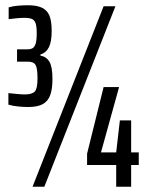

<svg xmlns="http://www.w3.org/2000/svg" viewBox="-20 -712 562 732"><path d="M87 -304Q71 -304 50 -306Q29 -308 12 -313V-357Q30 -355 47 -353.5Q64 -352 75 -352Q102 -352 112.5 -363Q123 -374 123 -413Q123 -452 115.5 -464.5Q108 -477 86 -477H45V-524H86Q97 -524 104.5 -528.5Q112 -533 116 -546Q120 -559 120 -585Q120 -612 115.5 -624Q111 -636 101 -640Q91 -644 72 -644Q61 -644 44.5 -642.5Q28 -641 13 -639V-684Q30 -689 50.5 -690.5Q71 -692 87 -692Q119 -692 139 -683Q159 -674 168 -653.5Q177 -633 177 -594Q177 -553 166.5 -532Q156 -511 134 -504V-500Q157 -496 168.5 -476.5Q180 -457 180 -411Q180 -373 171.5 -349.5Q163 -326 143 -315Q123 -304 87 -304ZM104 0 375 -688H420L149 0ZM423 0V-83H312V-126L375 -380H434L365 -131H423L437 -253H480V-131H509V-83H480V0Z"/></svg>

Font: Saira UltraCondensed SemiBold
Style: Regular
Weight: 600
Width: 1
Designer: Hector Gatti with collaboration of the Omnibus-Type team
Foundry: Omnibus-Type
Version: Version 1.101